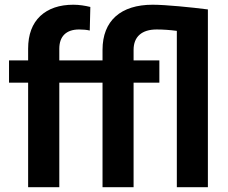

<svg xmlns="http://www.w3.org/2000/svg" viewBox="-20 -780 952 800"><path d="M227.1 -435.5H407.2V0H536.6V-435.5H644V-528.3H536.6V-572.3C536.6 -627 570.8 -657.2 632.8 -657.2C658.7 -657.2 687 -655.3 716.8 -651.4V0H846.2V-740.7C778.3 -749.5 669.4 -760.3 616.2 -760.3C483.4 -760.3 407.2 -693.8 407.2 -572.3V-528.3H227.1V-577.1C227.1 -629.4 256.8 -657.2 309.6 -657.2C326.7 -657.2 341.3 -655.8 354 -652.8L356.4 -751C334.5 -756.3 310.5 -760.3 285.6 -760.3C227.5 -760.3 181.6 -744.6 147.9 -713.4C114.3 -681.6 97.2 -636.2 97.2 -577.1V-528.3H17.6V-435.5H97.2V0H227.1Z"/></svg>

Font: Vazirmatn SemiBold
Style: Regular
Weight: 600
Designer: Saber Rastikerdar
Foundry: Saber Rastikerdar
Version: Version 33.003